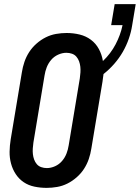

<svg xmlns="http://www.w3.org/2000/svg" viewBox="-20 -903 678 931"><path d="M206 8Q176 8 147 2Q118 -4 95 -19.5Q72 -35 56.5 -58.5Q41 -82 33.5 -110Q26 -138 26.5 -167.5Q27 -197 32 -228L86 -552Q90 -578 98.5 -603Q107 -628 121.5 -650.5Q136 -673 157 -691.5Q178 -710 202 -722Q226 -734 252 -738.5Q278 -743 303 -743Q336 -743 366.5 -735.5Q397 -728 421 -710Q445 -692 459.5 -665Q474 -638 479 -607Q498 -625 513.5 -645.5Q529 -666 540.5 -688Q552 -710 560.5 -733Q569 -756 574 -780V-781H519L536 -883H638L621 -781Q616 -748 604.5 -715Q593 -682 575.5 -651.5Q558 -621 534 -593.5Q510 -566 482 -544Q481 -535 479.5 -526Q478 -517 477 -507L423 -183Q419 -157 410.5 -132Q402 -107 387.5 -84.5Q373 -62 352 -43.5Q331 -25 307 -13Q283 -1 257 3.5Q231 8 206 8ZM207 -88Q227 -88 247 -97Q267 -106 281 -122.5Q295 -139 302.5 -158.5Q310 -178 313 -198L367 -523Q369 -537 370 -551.5Q371 -566 369.5 -579.5Q368 -593 363.5 -605.5Q359 -618 350.5 -628Q342 -638 329 -642.5Q316 -647 302 -647Q282 -647 262 -638Q242 -629 228 -612.5Q214 -596 206.5 -576.5Q199 -557 196 -537L142 -212Q140 -198 139 -183.5Q138 -169 139.5 -155.5Q141 -142 145.5 -129.5Q150 -117 158.5 -107Q167 -97 180 -92.5Q193 -88 207 -88Z"/></svg>

Font: Iosevka SS04
Style: Bold Italic
Weight: 700
Italic angle: -9°
Monospace: yes
Designer: Belleve Invis
Foundry: Belleve Invis
Version: Version 19.0.0; ttfautohint (v1.8.4)